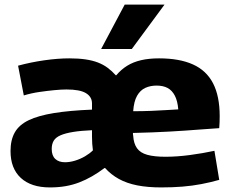

<svg xmlns="http://www.w3.org/2000/svg" viewBox="-20 -809 1012 839"><path d="M198 10Q116 10 71 -31.5Q26 -73 26 -149Q26 -198 45 -231Q64 -264 106 -284Q148 -304 216 -315Q284 -326 382 -330V-357Q382 -386 355.5 -402Q329 -418 271 -418Q248 -418 217 -415Q186 -412 151.5 -407Q117 -402 84 -392L59 -522Q114 -537 173.5 -545.5Q233 -554 283 -554Q323 -554 353.5 -549.5Q384 -545 407.5 -536Q431 -527 450 -513Q469 -499 486 -480H488Q509 -505 535.5 -521.5Q562 -538 596.5 -546Q631 -554 675 -554Q764 -554 823 -527.5Q882 -501 911 -445Q940 -389 940 -301Q940 -288 939.5 -274Q939 -260 938 -249Q902 -247 846.5 -242.5Q791 -238 719.5 -234Q648 -230 561 -228Q561 -225 561 -222Q561 -219 562 -216Q564 -182 578.5 -161.5Q593 -141 623.5 -132.5Q654 -124 703 -124Q753 -124 809.5 -131.5Q866 -139 917 -150L938 -23Q899 -12 859.5 -4.5Q820 3 777.5 6.5Q735 10 685 10Q625 10 579.5 1Q534 -8 499.5 -27Q465 -46 439 -75H437Q409 -54 382 -38.5Q355 -23 326.5 -12Q298 -1 266.5 4.5Q235 10 198 10ZM264 -100Q285 -100 308 -107Q331 -114 351.5 -126Q372 -138 386 -152Q384 -166 383 -181Q382 -196 382 -212Q382 -220 382 -227Q382 -234 382 -240Q334 -238 300 -232.5Q266 -227 245 -218Q224 -209 215 -194.5Q206 -180 206 -158Q206 -129 221.5 -114.5Q237 -100 264 -100ZM562 -323Q603 -323 640 -324.5Q677 -326 707.5 -328Q738 -330 759 -331Q756 -368 744 -391Q732 -414 712.5 -424.5Q693 -435 664 -435Q637 -435 615 -425Q593 -415 579 -390.5Q565 -366 562 -323ZM422 -595 525 -789H699L556 -595Z"/></svg>

Font: Georama SemiExpanded
Style: Bold
Weight: 700
Width: 6
Designer: Jean-Baptiste Levee
Foundry: Production Type
Version: Version 1.001